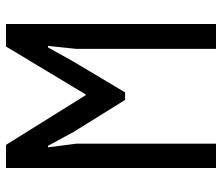

<svg xmlns="http://www.w3.org/2000/svg" viewBox="-70 -670 740 640"><g transform="rotate(-90 300.0 -350.0)"><path d="M457 -465 467 -560H462L414 -474L312 -303H287L180 -475L134 -560H129L141 -466V0H60V-700H137L303 -434H305L465 -700H540V0H457Z"/></g></svg>

Font: PT Mono
Style: Regular
Weight: 400
Monospace: yes
Designer: A.Korolkova, I.Chaeva
Foundry: ParaType Ltd
Version: Version 1.001W OFL